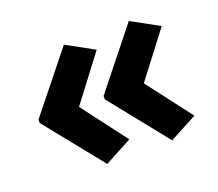

<svg xmlns="http://www.w3.org/2000/svg" viewBox="-85 -620 786 692"><g transform="rotate(-20 307.5 -274.0)"><path d="M289.6 -267.6V-280.8L467.3 -503.4L572.8 -445.8L441.4 -273.9L572.8 -102.1L467.3 -45.9ZM40 -267.6V-280.8L218.3 -503.4L323.2 -445.8L192.9 -273.9L323.2 -102.1L218.3 -45.9Z"/></g></svg>

Font: Viking Open Sans
Style: Bold
Weight: 700
Foundry: Ascender Corporation
Version: Version 2.001